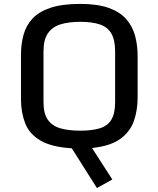

<svg xmlns="http://www.w3.org/2000/svg" viewBox="-20 -742 803 974"><path d="M471.7 211.9 344.2 10.3Q240.7 3.9 184.8 -29.3Q128.9 -62.5 107.7 -116.9Q86.4 -171.4 86.4 -239.7V-462.9Q86.4 -518.6 99.4 -565.7Q112.3 -612.8 145 -647.9Q177.7 -683.1 236.6 -702.6Q295.4 -722.2 387.2 -722.2Q475.1 -722.2 532 -701.7Q588.9 -681.2 620.6 -644.8Q652.3 -608.4 665.3 -560.3Q678.2 -512.2 678.2 -456.5V-247.1Q678.2 -181.6 658.7 -127Q639.2 -72.3 589.1 -36.6Q539.1 -1 446.8 8.8L549.8 168.5ZM387.2 -79.1Q447.3 -79.1 486.6 -91.3Q525.9 -103.5 544.9 -134.8Q564 -166 564 -224.1V-481.4Q564 -539.6 544.7 -572.3Q525.4 -605 486.1 -618.2Q446.8 -631.3 387.2 -631.3Q327.6 -631.3 286.1 -618.2Q244.6 -605 222.7 -572.5Q200.7 -540 200.7 -481.4V-224.1Q200.7 -166 222.4 -134.8Q244.1 -103.5 285.6 -91.3Q327.1 -79.1 387.2 -79.1Z"/></svg>

Font: Monda Medium
Style: Regular
Weight: 500
Designer: Vernon Adams
Foundry: Vernon Adams
Version: Version 2.200